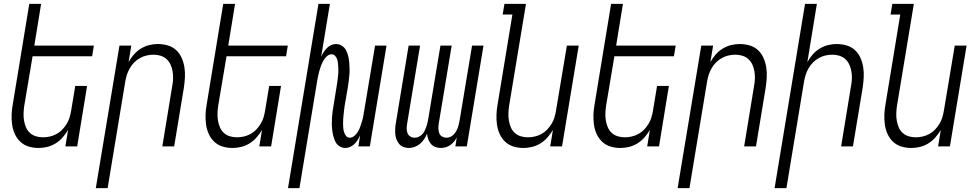

<svg xmlns="http://www.w3.org/2000/svg" viewBox="-20 -755 5040 990"><path d="M179 8Q152 8 127.5 0.5Q103 -7 85 -24Q67 -41 56.5 -64Q46 -87 42.5 -112.5Q39 -138 40 -164.5Q41 -191 46 -218L131 -735H192L157 -520H464L455 -465H148L105 -209Q102 -189 101.5 -170Q101 -151 104 -133Q107 -115 114 -98.5Q121 -82 134 -70Q147 -58 164.5 -52.5Q182 -47 202 -47Q219 -47 237 -51Q255 -55 271.5 -64Q288 -73 301 -86.5Q314 -100 324 -116.5Q334 -133 339 -150Q344 -167 347 -185L368 -312H429L378 0H317L331 -85Q319 -65 303 -46.5Q287 -28 266.5 -15.5Q246 -3 223.5 2.5Q201 8 179 8Z M474 215 596 -520H657L643 -435Q654 -455 670 -473.5Q686 -492 706.5 -504.5Q727 -517 749.5 -522.5Q772 -528 794 -528Q821 -528 846 -520.5Q871 -513 889 -496Q907 -479 917 -456Q927 -433 931 -407.5Q935 -382 933.5 -355.5Q932 -329 928 -302L878 0H817L868 -311Q872 -331 872.5 -350Q873 -369 870 -387Q867 -405 859.5 -421.5Q852 -438 839 -450Q826 -462 808.5 -467.5Q791 -473 771 -473Q754 -473 736.5 -469Q719 -465 702.5 -456Q686 -447 672.5 -433.5Q659 -420 649.5 -403.5Q640 -387 634.5 -370Q629 -353 626 -335L535 215Z M1179 8Q1152 8 1127.5 0.5Q1103 -7 1085 -24Q1067 -41 1056.5 -64Q1046 -87 1042.5 -112.5Q1039 -138 1040 -164.5Q1041 -191 1046 -218L1131 -735H1192L1157 -520H1464L1455 -465H1148L1105 -209Q1102 -189 1101.5 -170Q1101 -151 1104 -133Q1107 -115 1114 -98.5Q1121 -82 1134 -70Q1147 -58 1164.5 -52.5Q1182 -47 1202 -47Q1219 -47 1237 -51Q1255 -55 1271.5 -64Q1288 -73 1301 -86.5Q1314 -100 1324 -116.5Q1334 -133 1339 -150Q1344 -167 1347 -185L1368 -312H1429L1378 0H1317L1331 -85Q1319 -65 1303 -46.5Q1287 -28 1266.5 -15.5Q1246 -3 1223.5 2.5Q1201 8 1179 8Z M1465 215 1622 -735H1681L1636 -462Q1641 -474 1648.5 -485.5Q1656 -497 1665 -506.5Q1674 -516 1686.5 -522Q1699 -528 1712 -528Q1728 -528 1742 -519.5Q1756 -511 1763.5 -497Q1771 -483 1775 -467.5Q1779 -452 1780.5 -436Q1782 -420 1782.5 -403Q1783 -386 1781.5 -369.5Q1780 -353 1778 -336Q1776 -319 1773 -302L1757 -209Q1755 -197 1754 -185.5Q1753 -174 1751.5 -162.5Q1750 -151 1749.5 -139.5Q1749 -128 1749 -117Q1749 -106 1750 -94.5Q1751 -83 1754.5 -72.5Q1758 -62 1765 -53.5Q1772 -45 1783 -45Q1797 -45 1808.5 -55.5Q1820 -66 1827 -78.5Q1834 -91 1838.5 -104.5Q1843 -118 1847 -131Q1851 -144 1853.5 -157.5Q1856 -171 1858 -185L1914 -520H1973L1887 0H1828L1837 -58Q1832 -46 1825 -34.5Q1818 -23 1808.5 -13.5Q1799 -4 1786.5 2Q1774 8 1761 8Q1745 8 1731 -0.5Q1717 -9 1710 -23Q1703 -37 1699 -52.5Q1695 -68 1693 -84Q1691 -100 1691 -117Q1691 -134 1692 -150.5Q1693 -167 1695.5 -184Q1698 -201 1701 -218L1716 -311Q1718 -323 1719.5 -334.5Q1721 -346 1722.5 -357.5Q1724 -369 1724.5 -380.5Q1725 -392 1724.5 -403Q1724 -414 1723 -425.5Q1722 -437 1719 -447.5Q1716 -458 1708.5 -466.5Q1701 -475 1690 -475Q1676 -475 1665 -464.5Q1654 -454 1647 -441.5Q1640 -429 1635 -415.5Q1630 -402 1626.5 -389Q1623 -376 1620 -362.5Q1617 -349 1615 -335L1524 215Z M2088 8Q2073 8 2059.5 2.5Q2046 -3 2037.5 -13.5Q2029 -24 2024 -37.5Q2019 -51 2018 -65.5Q2017 -80 2018 -95.5Q2019 -111 2022 -126L2087 -520H2146L2079 -116Q2077 -103 2077 -91Q2077 -79 2081.5 -68Q2086 -57 2096 -51Q2106 -45 2118 -45Q2128 -45 2137.5 -49Q2147 -53 2155 -60.5Q2163 -68 2168 -77.5Q2173 -87 2176.5 -96.5Q2180 -106 2182.5 -115.5Q2185 -125 2187 -135L2251 -520H2309L2242 -116Q2240 -103 2240.5 -91Q2241 -79 2245 -68Q2249 -57 2259.5 -51Q2270 -45 2282 -45Q2292 -45 2301.5 -49Q2311 -53 2318.5 -60.5Q2326 -68 2331.5 -77.5Q2337 -87 2340.5 -96.5Q2344 -106 2346 -115.5Q2348 -125 2350 -135L2414 -520H2473L2387 0H2328L2335 -46Q2329 -34 2320.5 -24Q2312 -14 2301 -6.5Q2290 1 2277 4.5Q2264 8 2252 8Q2237 8 2223.5 2.5Q2210 -3 2201.5 -13.5Q2193 -24 2188 -37.5Q2183 -51 2182 -66Q2176 -51 2167 -37.5Q2158 -24 2145.5 -13.5Q2133 -3 2118 2.5Q2103 8 2088 8Z M2679 8Q2652 8 2627.5 0.5Q2603 -7 2585 -24Q2567 -41 2556.5 -64Q2546 -87 2542.5 -112.5Q2539 -138 2540 -164.5Q2541 -191 2546 -218L2622 -680H2572L2581 -735H2692L2605 -209Q2602 -189 2601.5 -170Q2601 -151 2604 -133Q2607 -115 2614 -98.5Q2621 -82 2634 -70Q2647 -58 2664.5 -52.5Q2682 -47 2702 -47Q2719 -47 2737 -51Q2755 -55 2771.5 -64Q2788 -73 2801 -86.5Q2814 -100 2824 -116.5Q2834 -133 2839 -150Q2844 -167 2847 -185L2903 -520H2964L2878 0H2817L2831 -85Q2819 -65 2803 -46.5Q2787 -28 2766.5 -15.5Q2746 -3 2723.5 2.5Q2701 8 2679 8Z M3179 8Q3152 8 3127.5 0.5Q3103 -7 3085 -24Q3067 -41 3056.5 -64Q3046 -87 3042.5 -112.5Q3039 -138 3040 -164.5Q3041 -191 3046 -218L3131 -735H3192L3157 -520H3464L3455 -465H3148L3105 -209Q3102 -189 3101.5 -170Q3101 -151 3104 -133Q3107 -115 3114 -98.5Q3121 -82 3134 -70Q3147 -58 3164.5 -52.5Q3182 -47 3202 -47Q3219 -47 3237 -51Q3255 -55 3271.5 -64Q3288 -73 3301 -86.5Q3314 -100 3324 -116.5Q3334 -133 3339 -150Q3344 -167 3347 -185L3368 -312H3429L3378 0H3317L3331 -85Q3319 -65 3303 -46.5Q3287 -28 3266.5 -15.5Q3246 -3 3223.5 2.5Q3201 8 3179 8Z M3474 215 3596 -520H3657L3643 -435Q3654 -455 3670 -473.5Q3686 -492 3706.5 -504.5Q3727 -517 3749.5 -522.5Q3772 -528 3794 -528Q3821 -528 3846 -520.5Q3871 -513 3889 -496Q3907 -479 3917 -456Q3927 -433 3931 -407.5Q3935 -382 3933.5 -355.5Q3932 -329 3928 -302L3878 0H3817L3868 -311Q3872 -331 3872.5 -350Q3873 -369 3870 -387Q3867 -405 3859.5 -421.5Q3852 -438 3839 -450Q3826 -462 3808.5 -467.5Q3791 -473 3771 -473Q3754 -473 3736.5 -469Q3719 -465 3702.5 -456Q3686 -447 3672.5 -433.5Q3659 -420 3649.5 -403.5Q3640 -387 3634.5 -370Q3629 -353 3626 -335L3535 215Z M3974 215 4131 -735H4192L4143 -435Q4154 -455 4170 -473.5Q4186 -492 4206.5 -504.5Q4227 -517 4249.5 -522.5Q4272 -528 4294 -528Q4321 -528 4346 -520.5Q4371 -513 4389 -496Q4407 -479 4417 -456Q4427 -433 4431 -407.5Q4435 -382 4433.5 -355.5Q4432 -329 4428 -302L4378 0H4317L4368 -311Q4372 -331 4372.5 -350Q4373 -369 4370 -387Q4367 -405 4359.5 -421.5Q4352 -438 4339 -450Q4326 -462 4308.5 -467.5Q4291 -473 4271 -473Q4254 -473 4236.5 -469Q4219 -465 4202.5 -456Q4186 -447 4172.5 -433.5Q4159 -420 4149.5 -403.5Q4140 -387 4134.5 -370Q4129 -353 4126 -335L4035 215Z M4679 8Q4652 8 4627.5 0.5Q4603 -7 4585 -24Q4567 -41 4556.5 -64Q4546 -87 4542.5 -112.5Q4539 -138 4540 -164.5Q4541 -191 4546 -218L4622 -680H4572L4581 -735H4692L4605 -209Q4602 -189 4601.5 -170Q4601 -151 4604 -133Q4607 -115 4614 -98.5Q4621 -82 4634 -70Q4647 -58 4664.5 -52.5Q4682 -47 4702 -47Q4719 -47 4737 -51Q4755 -55 4771.5 -64Q4788 -73 4801 -86.5Q4814 -100 4824 -116.5Q4834 -133 4839 -150Q4844 -167 4847 -185L4903 -520H4964L4878 0H4817L4831 -85Q4819 -65 4803 -46.5Q4787 -28 4766.5 -15.5Q4746 -3 4723.5 2.5Q4701 8 4679 8Z"/></svg>

Font: Iosevka Light Oblique
Style: Regular
Weight: 300
Italic angle: -9°
Monospace: yes
Designer: Belleve Invis
Foundry: Belleve Invis
Version: Version 32.5.0; ttfautohint (v1.8.4)